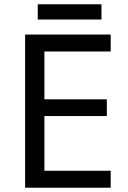

<svg xmlns="http://www.w3.org/2000/svg" viewBox="-20 -875 596 895"><path d="M496 0H97V-714H496V-635H187V-412H478V-334H187V-79H496ZM453 -855V-784H156V-855Z"/></svg>

Font: Noto Naskh Arabic
Style: Regular
Weight: 400
Designer: Monotype Design Team, David Williams, Mohamad Dakak and Nizar Qandah
Foundry: Monotype Imaging Inc.
Version: Version 2.013